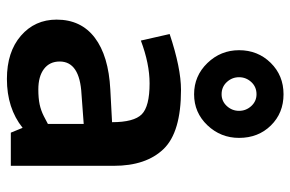

<svg xmlns="http://www.w3.org/2000/svg" viewBox="-161 -660 832 550"><g transform="rotate(90 255.0 -385.0)"><path d="M36.2 0ZM77.5 -455 96.2 -372.5Q162.5 -397.5 218.8 -397.5Q285 -397.5 307.5 -375Q330 -352.5 330 -290L236.2 -285Q140 -280 88.1 -240.6Q36.2 -201.2 36.2 -131.2Q36.2 -68.8 82.5 -28.8Q128.8 11.2 206.2 11.2Q290 11.2 346.2 -33.8L360 0H455V-295Q455 -387.5 406.9 -437.5Q358.8 -487.5 237.5 -487.5Q175 -487.5 77.5 -455ZM236.2 -78.8Q198.8 -78.8 177.5 -95Q156.2 -111.2 156.2 -140Q156.2 -197.5 250 -202.5L335 -208.8V-106.2Q328.8 -102.5 312.5 -94.4Q296.2 -86.2 278.8 -82.5Q261.2 -78.8 236.2 -78.8ZM250 -781.2Q196.2 -781.2 160 -744.4Q123.8 -707.5 123.8 -653.8Q123.8 -601.2 160.6 -563.1Q197.5 -525 250 -525Q302.5 -525 338.8 -563.1Q375 -601.2 375 -653.8Q375 -708.8 339.4 -745Q303.8 -781.2 250 -781.2ZM297.5 -653.8Q297.5 -633.8 283.8 -618.8Q270 -603.8 250 -603.8Q228.8 -603.8 215 -618.8Q201.2 -633.8 201.2 -653.8Q201.2 -673.8 215 -688.8Q228.8 -703.8 250 -703.8Q270 -703.8 283.8 -688.8Q297.5 -673.8 297.5 -653.8Z"/></g></svg>

Font: Cambay
Style: Bold
Weight: 700
Designer: Pooja Saxena
Foundry: Pooja Saxena
Version: Version 1.096;PS 001.096;hotconv 1.0.70;makeotf.lib2.5.58329